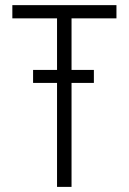

<svg xmlns="http://www.w3.org/2000/svg" viewBox="-20 -731 503 751"><path d="M347.2 -406.7H259.8V0H203.1V-406.7H109.4V-457.5H203.1V-659.2H28.3V-710.9H435.5V-659.2H259.8V-457.5H347.2Z"/></svg>

Font: RobotoCondensed-Light
Style: Light
Weight: 300
Designer: Google
Version: Version 1.200311; 2013